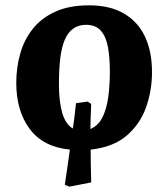

<svg xmlns="http://www.w3.org/2000/svg" viewBox="-20 -548 631 720"><path d="M240 152 223 145Q228 110 233 77.5Q238 45 242 13Q141 3 91 -65Q41 -133 41 -237Q41 -295 56 -347.5Q71 -400 103.5 -440.5Q136 -481 188 -504.5Q240 -528 314 -528Q392 -528 444.5 -497.5Q497 -467 523.5 -411Q550 -355 550 -278Q550 -208 527.5 -145Q505 -82 454.5 -39Q404 4 320 13Q320 42 320.5 72Q321 102 322 136ZM319 -64Q349 -77 364.5 -108.5Q380 -140 386 -184.5Q392 -229 392 -279Q392 -331 385 -370.5Q378 -410 358.5 -432.5Q339 -455 303 -455Q275 -455 255 -441Q235 -427 223 -399Q211 -371 206 -329.5Q201 -288 201 -232Q201 -169 213 -126Q225 -83 253 -66Q257 -90 259.5 -113Q262 -136 265 -161L309 -167L322 -158Q321 -132 320 -109.5Q319 -87 319 -64Z"/></svg>

Font: Literata 18pt
Style: Bold Italic
Weight: 700
Italic angle: -2°
Designer: Latin by Veronika Burian and Jose Scaglione. Greek by Irene Vlachou. Cyrillic by Vera Evstafieva
Foundry: TypeTogether
Version: Version 3.103;gftools[0.9.29]